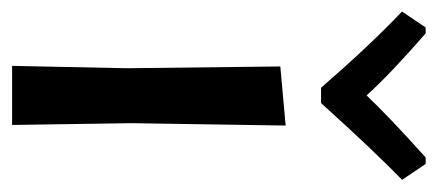

<svg xmlns="http://www.w3.org/2000/svg" viewBox="-246 -512 740 325"><g transform="rotate(90 124.5 -350.0)"><path d="M240 -700 267 -660Q222 -617 137 -523H111Q39 -606 -18 -660L9 -700H19Q88 -640 124 -600Q159 -637 229 -700ZM74 0 78 -193 75 -454 175 -463 171 -202 174 0Z"/></g></svg>

Font: Alegreya Sans Medium
Style: Regular
Weight: 500
Designer: Juan Pablo del Peral
Foundry: Huerta Tipografica
Version: Version 2.007